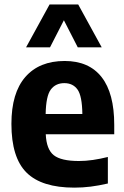

<svg xmlns="http://www.w3.org/2000/svg" viewBox="-20 -828 556 858"><path d="M312.5 10.5Q166.5 10.5 98.8 -56.5Q31 -123.5 31 -274.5Q31 -412.5 93.2 -484Q155.5 -555.5 269 -555.5Q377.5 -555.5 434 -483.5Q490.5 -411.5 490.5 -270V-228H184.5Q187.5 -160.5 220.2 -134.5Q253 -108.5 332.5 -108.5Q362.5 -108.5 395.2 -113.2Q428 -118 462 -126.5V-8Q421 1.5 385 6Q349 10.5 312.5 10.5ZM267.5 -456.5Q228.5 -456.5 207 -427.8Q185.5 -399 184 -318.5H348Q347 -399 326.5 -427.8Q306 -456.5 267.5 -456.5ZM96.5 -616.5 201.5 -808H329.5L434.5 -616.5H327.5L265.5 -737.5L203.5 -616.5Z"/></svg>

Font: Encode Sans SemiCondensed SemiCondensed
Style: Bold
Weight: 700
Width: 4
Designer: Multiple Designers
Foundry: Impallari Type
Version: Version 3.000; ttfautohint (v1.8.3) -l 8 -r 50 -G 200 -x 14 